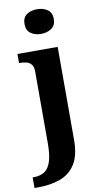

<svg xmlns="http://www.w3.org/2000/svg" viewBox="-128 -817 581 1104"><g transform="rotate(-10 162.5 -265.0)"><path d="M-20 240V178H-12.8Q24 178 49.2 162Q74.3 146.1 87.2 106.9Q100 67.7 100 0V-417.4Q100 -446.2 89 -460.1Q78 -474 59.8 -478.5Q41.6 -483 20 -483H17V-536H252V8Q252 97 219.6 148Q187.2 199 130.6 219.5Q74.1 240 0.3 240ZM172.1 -626Q136 -626 111.5 -643.5Q87 -661 87 -698Q87 -736 111.8 -753Q136.5 -770 172.5 -770Q207 -770 232.5 -753Q258 -736 258 -698Q258 -661 232.4 -643.5Q206.8 -626 172.1 -626Z"/></g></svg>

Font: Noto Serif Armenian
Style: Regular
Weight: 400
Designer: Monotype Design Team
Foundry: Monotype Imaging Inc.
Version: Version 2.007